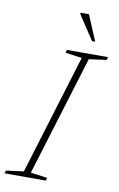

<svg xmlns="http://www.w3.org/2000/svg" viewBox="-124 -937 615 990"><g transform="rotate(10 184.0 -442.0)"><path d="M261.5 -655 174.5 -667 179 -682.5H394.5L390 -667L298.5 -655L106 -27L193 -15L189 0H-27L-22.5 -15L69.5 -27ZM315.5 -749.5H299L215 -876.5V-883.5H259Z"/></g></svg>

Font: Newsreader ExtraLight
Style: Italic
Weight: 250
Italic angle: -17°
Designer: Hugues Gentile
Foundry: Production Type
Version: Version 1.003